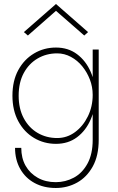

<svg xmlns="http://www.w3.org/2000/svg" viewBox="-20 -707 590 957"><path d="M55 30Q55 89 80.5 134.5Q106 180 152 205Q198 230 258 230Q316 230 364.5 203Q413 176 442.5 122.5Q472 69 472 -10V-460H442V-10Q442 61 416 108.5Q390 156 348 178.5Q306 201 258 201Q207 201 168 179Q129 157 107.5 119Q86 81 86 30ZM42 -230Q42 -157 71 -103Q100 -49 149.5 -19.5Q199 10 259 10Q320 10 364 -23Q408 -56 432 -111.5Q456 -167 456 -230Q456 -294 432 -349Q408 -404 364 -437Q320 -470 259 -470Q199 -470 149.5 -440.5Q100 -411 71 -357.5Q42 -304 42 -230ZM73 -230Q73 -296 98.5 -343Q124 -390 167.5 -415.5Q211 -441 265 -441Q301 -441 333.5 -423.5Q366 -406 390 -376.5Q414 -347 428 -310.5Q442 -274 442 -234Q442 -176 418 -127Q394 -78 354 -48.5Q314 -19 265 -19Q211 -19 167.5 -44.5Q124 -70 98.5 -117.5Q73 -165 73 -230ZM259 -653 400 -530 419 -547 259 -687 99 -547 119 -530Z"/></svg>

Font: Jost ExtraLight
Style: Regular
Weight: 250
Version: Version 3.710